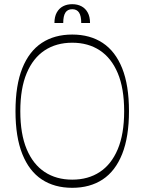

<svg xmlns="http://www.w3.org/2000/svg" viewBox="-20 -881 690 917"><path d="M325 16Q240 16 179.5 -24Q119 -64 86.5 -145.5Q54 -227 54 -350Q54 -474 86.5 -555Q119 -636 179.5 -676Q240 -716 325 -716Q410 -716 470.5 -676Q531 -636 563.5 -555Q596 -474 596 -350Q596 -227 563.5 -145.5Q531 -64 470.5 -24Q410 16 325 16ZM325 -23Q401 -23 456.5 -59.5Q512 -96 542.5 -168.5Q573 -241 573 -350Q573 -459 542.5 -531.5Q512 -604 456.5 -640.5Q401 -677 325 -677Q249 -677 193.5 -640.5Q138 -604 107.5 -531.5Q77 -459 77 -350Q77 -241 107.5 -168.5Q138 -96 193.5 -59.5Q249 -23 325 -23ZM240 -771Q240 -801 251 -821Q262 -841 281 -851Q300 -861 325 -861Q350 -861 369 -851Q388 -841 399 -821Q410 -801 410 -771H368Q368 -805 357.5 -821Q347 -837 325 -837Q303 -837 292.5 -821Q282 -805 282 -771Z"/></svg>

Font: Ojuju ExtraLight
Style: Regular
Weight: 200
Designer: Chisaokwu Joboson, Mirko Velimirovic
Foundry: Udi Foundry
Version: Version 1.000